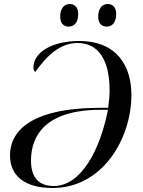

<svg xmlns="http://www.w3.org/2000/svg" viewBox="-20 -930 714 960"><path d="M514 -797C537 -797 561 -813 561 -860C561 -894 543 -910 518 -910C489 -910 471 -885 471 -847C471 -813 488 -797 514 -797ZM324 -797C347 -797 371 -813 371 -860C371 -894 353 -910 328 -910C299 -910 281 -885 281 -847C281 -813 298 -797 324 -797ZM243 10C493 10 637 -237 637 -455C637 -598 567 -725 375 -725C246 -725 147 -672 147 -591C147 -584 150 -575 156 -570C216 -654 282 -715 368 -715C467 -715 528 -638 528 -477C528 -451 525 -421 521 -391H485C119 -391 30 -265 30 -153C30 -47 109 10 243 10ZM249 0C168 0 135 -49 135 -127C135 -253 209 -381 483 -381H520C480 -180 386 0 249 0Z"/></svg>

Font: Noto Serif Display
Style: Italic
Weight: 400
Italic angle: -12°
Designer: Monotype Design Team
Foundry: Monotype Imaging Inc.
Version: Version 2.009